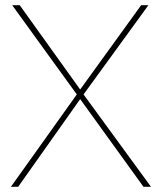

<svg xmlns="http://www.w3.org/2000/svg" viewBox="-20 -720 624 740"><path d="M533 0 289 -338 50 0H22L276 -356L27 -700H56L289 -375L524 -700H552L302 -356L562 0Z"/></svg>

Font: Mach Thin
Style: Regular
Weight: 250
Version: Version 1.002